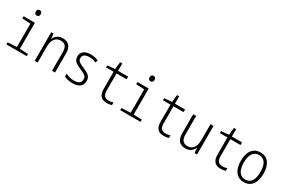

<svg xmlns="http://www.w3.org/2000/svg" viewBox="102 -1918 4565 3097"><g transform="rotate(30 2385.0 -369.5)"><path d="M272 -647C302 -647 317 -667 317 -697C317 -729 301 -749 272 -749C242 -749 227 -729 227 -697C227 -666 242 -647 272 -647ZM82 0H460V-40L305 -48V-532H95V-492L249 -483V-48L82 -40Z M609 0H664V-292C664 -424 721 -493 814 -493C891 -493 931 -448 931 -348V0H987V-356C987 -484 926 -542 824 -542C741 -542 688 -498 664 -439H661L653 -532H609Z M1312 10C1436 10 1498 -44 1498 -137C1498 -229 1435 -255 1350 -294C1267 -331 1224 -349 1224 -407C1224 -464 1268 -493 1344 -493C1386 -493 1427 -484 1468 -465L1488 -511C1443 -531 1398 -542 1345 -542C1233 -542 1169 -492 1169 -406C1169 -317 1231 -290 1316 -252C1403 -212 1442 -195 1442 -136C1442 -76 1408 -39 1315 -39C1255 -39 1203 -55 1159 -78V-24C1195 -5 1249 10 1312 10Z M1955 10C1990 10 2020 4 2046 -4V-53C2019 -44 1990 -39 1961 -39C1881 -39 1854 -85 1854 -173V-483H2042V-532H1854V-669H1814L1799 -534L1658 -521V-483H1799V-165C1799 -45 1851 10 1955 10Z M2392 -647C2422 -647 2437 -667 2437 -697C2437 -729 2421 -749 2392 -749C2362 -749 2347 -729 2347 -697C2347 -666 2362 -647 2392 -647ZM2202 0H2580V-40L2425 -48V-532H2215V-492L2369 -483V-48L2202 -40Z M3015 10C3050 10 3080 4 3106 -4V-53C3079 -44 3050 -39 3021 -39C2941 -39 2914 -85 2914 -173V-483H3102V-532H2914V-669H2874L2859 -534L2718 -521V-483H2859V-165C2859 -45 2911 10 3015 10Z M3417 10C3500 10 3550 -33 3575 -92H3578L3586 0H3632V-532H3576V-242C3576 -108 3523 -39 3431 -39C3350 -39 3309 -82 3309 -187V-532H3254V-177C3254 -52 3309 10 3417 10Z M4075 10C4110 10 4140 4 4166 -4V-53C4139 -44 4110 -39 4081 -39C4001 -39 3974 -85 3974 -173V-483H4162V-532H3974V-669H3934L3919 -534L3778 -521V-483H3919V-165C3919 -45 3971 10 4075 10Z M4506 10C4641 10 4716 -93 4716 -266C4716 -436 4644 -542 4506 -542C4373 -542 4294 -443 4294 -267C4294 -93 4371 10 4506 10ZM4505 -38C4402 -38 4350 -123 4350 -267C4350 -412 4404 -494 4506 -494C4613 -494 4659 -405 4659 -267C4659 -123 4610 -38 4505 -38Z"/></g></svg>

Font: Noto Sans Mono Condensed Light
Style: Regular
Weight: 300
Width: 3
Designer: Monotype Design Team
Foundry: Monotype Imaging Inc.
Version: Version 2.014